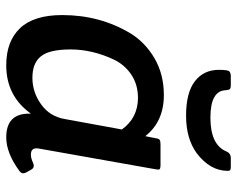

<svg xmlns="http://www.w3.org/2000/svg" viewBox="-94 -672 778 631"><g transform="rotate(90 295.5 -357.0)"><path d="M30 0ZM454 -495H524Q534 -495 536.5 -492Q539 -489 537 -480L469 -97Q468 -92 468 -87Q468 -69 489 -69Q500 -69 515.5 -76Q531 -83 538 -70L547 -54Q550 -49 550 -43Q550 -37 542 -31Q483 12 432 12Q354 12 354 -63Q354 -66 354 -69Q296 12 195 12Q116 12 73 -33.5Q30 -79 30 -172Q30 -296 90 -396Q120 -445 172.5 -475.5Q225 -506 293 -506Q380 -506 428 -445L435 -480Q436 -489 440 -492Q444 -495 454 -495ZM406 -368Q369 -420 303 -421Q258 -421 225 -398.5Q192 -376 175 -339Q143 -269 143 -199.5Q143 -130 165.5 -102Q188 -74 236 -74Q284 -74 324 -103Q364 -132 372 -182ZM277 -710Q278 -659 367 -659Q456 -659 478 -711Q484 -726 500 -726H529Q538 -726 540 -723.5Q542 -721 542 -716Q542 -658 484 -614Q436 -579 360.5 -579Q285 -579 247.5 -608Q210 -637 210 -687Q210 -717 215.5 -721.5Q221 -726 231 -726H261Q270 -726 273 -723Q276 -720 277 -710Z"/></g></svg>

Font: Crete Round
Style: Italic
Weight: 400
Designer: Veronika Burian
Foundry: TypeTogether
Version: Version 1.001; ttfautohint (v1.6)